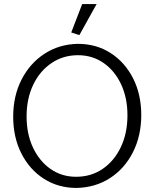

<svg xmlns="http://www.w3.org/2000/svg" viewBox="-20 -912 761 946"><path d="M357 14Q267 14 196.5 -31Q126 -76 85.5 -155.5Q45 -235 45 -337Q45 -439 86 -519.5Q127 -600 199 -647Q271 -694 363 -696Q454 -696 524.5 -651Q595 -606 635.5 -526.5Q676 -447 676 -345Q676 -243 635 -162Q594 -81 522 -34.5Q450 12 357 14ZM355 -41Q429 -41 486 -80Q543 -119 575.5 -187.5Q608 -256 608 -344Q608 -430 576.5 -497Q545 -564 490 -602Q435 -640 364 -640Q291 -640 233.5 -601Q176 -562 143.5 -494Q111 -426 111 -338Q111 -252 142.5 -185Q174 -118 229 -79.5Q284 -41 355 -41ZM371 -739 456 -892H385L331 -752Z"/></svg>

Font: Catamaran Thin Light
Style: Regular
Weight: 300
Version: Version 2.000